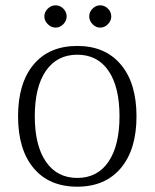

<svg xmlns="http://www.w3.org/2000/svg" viewBox="-20 -690 582 723"><path d="M271 13Q165 13 106.5 -57Q48 -127 48 -252Q48 -377 106.5 -447Q165 -517 271 -517Q376 -517 435 -447Q494 -377 494 -252Q494 -127 435 -57Q376 13 271 13ZM271 -20Q347 -20 388.5 -81Q430 -142 430 -252Q430 -363 388.5 -423.5Q347 -484 271 -484Q195 -484 153 -423.5Q111 -363 111 -252Q111 -142 153 -81Q195 -20 271 -20ZM189 -586Q173 -586 160 -599Q147 -612 147 -628Q147 -645 160 -657.5Q173 -670 189 -670Q206 -670 218.5 -657.5Q231 -645 231 -628Q231 -612 218.5 -599Q206 -586 189 -586ZM357 -586Q341 -586 328.5 -599Q316 -612 316 -628Q316 -645 328.5 -657.5Q341 -670 357 -670Q374 -670 386.5 -657.5Q399 -645 399 -628Q399 -612 386.5 -599Q374 -586 357 -586Z"/></svg>

Font: Arima Light
Style: Regular
Weight: 300
Designer: Joana Correia and Natanael Gama
Foundry: NDISCOVER
Version: Version 1.101;gftools[0.9.23]